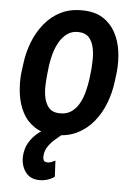

<svg xmlns="http://www.w3.org/2000/svg" viewBox="-53 -579 591 832"><g transform="rotate(5 242.0 -163.5)"><path d="M31.2 -242.7 36.6 -284.7Q42.5 -333.5 60.1 -379.2Q77.6 -424.8 107.2 -461.4Q136.7 -498 178.5 -518.8Q220.2 -539.6 274.9 -538.1Q327.6 -537.1 362.3 -514.6Q397 -492.2 416.5 -455.6Q436 -418.9 441.9 -374.8Q447.8 -330.6 443.4 -285.2L438 -242.7Q432.1 -194.3 414.6 -148.4Q397 -102.5 367.4 -66.4Q337.9 -30.3 296.1 -9.5Q254.4 11.2 199.7 9.8Q146.5 8.8 112.1 -13.7Q77.6 -36.1 58.3 -72.5Q39.1 -108.9 33 -153.3Q26.9 -197.8 31.2 -242.7ZM147.9 -285.2 143.1 -241.7Q141.1 -222.2 140.4 -196Q139.6 -169.9 145.3 -144.8Q150.9 -119.6 165.8 -103Q180.7 -86.4 208.5 -85.4Q240.2 -83.5 262 -98.4Q283.7 -113.3 296.9 -137.7Q310.1 -162.1 317.1 -189.9Q324.2 -217.8 327.6 -243.2L332.5 -285.6Q334 -305.2 334.5 -331.5Q335 -357.9 329.3 -382.8Q323.7 -407.7 309.1 -424.6Q294.4 -441.4 266.1 -442.9Q235.8 -444.8 214.6 -429.4Q193.4 -414.1 179.7 -389.6Q166 -365.2 158.4 -337.2Q150.9 -309.1 147.9 -285.2ZM182.6 -26.4 234.4 2.9Q218.8 16.1 201.9 30.5Q185.1 44.9 172.9 62.7Q160.6 80.6 158.7 102.1Q157.2 112.8 160.4 121.8Q163.6 130.9 176.3 131.3Q185.1 132.3 194.1 128.7Q203.1 125 211.9 120.6L215.3 190.9Q201.2 200.7 184.6 205.8Q168 210.9 150.4 210.9Q109.9 210.9 89.4 182.9Q68.8 154.8 69.8 116.7Q71.3 81.5 86.9 54.7Q102.5 27.8 127.9 8.1Q153.3 -11.7 182.6 -26.4Z"/></g></svg>

Font: Roboto Condensed Medium
Style: Italic
Weight: 500
Italic angle: -12°
Designer: Christian Robertson
Foundry: Google
Version: Version 3.0; 2020